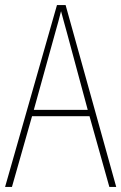

<svg xmlns="http://www.w3.org/2000/svg" viewBox="-20 -786 477 755"><path d="M410 -51H437L238 -766H204L0 -51H27L106 -329H332ZM243 -658 325 -354H113L197 -657C206 -689 213 -713 220 -742C228 -711 235 -688 243 -658Z"/></svg>

Font: Noto Sans Tamil UI Condensed Thin
Style: Regular
Weight: 100
Width: 3
Designer: Jelle Bosma - Monotype Design Team
Foundry: Monotype Imaging Inc.
Version: Version 2.004